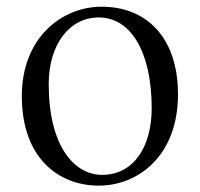

<svg xmlns="http://www.w3.org/2000/svg" viewBox="-20 -551 610 585"><path d="M281.1 14.6C399.7 14.6 522.3 -75.2 522.3 -263.4C522.3 -438.8 424.6 -530.6 289.5 -530.6C170.3 -530.6 46.5 -438.1 46.5 -258C46.5 -69.7 158.2 14.6 281.1 14.6ZM291 -18.2C206.6 -18.2 128.4 -105.3 128.4 -294.9C128.4 -414.6 190.9 -497.8 280.8 -497.8C379.8 -497.8 442.2 -390.9 442.2 -220.9C442.2 -106.1 388.8 -18.2 291 -18.2Z"/></svg>

Font: Source Han Serif TW VF
Style: Regular
Weight: 250
Designer: Ryoko NISHIZUKA 西塚涼子 (kana & ideographs); Frank Grießhammer (Latin, Greek & Cyrillic); Wenlong ZHANG 张文龙 (bopomofo); San
Foundry: Adobe
Version: Version 2.002;hotconv 1.1.0;makeotfexe 2.6.0